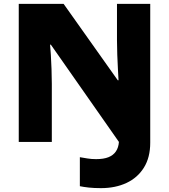

<svg xmlns="http://www.w3.org/2000/svg" viewBox="-20 -734 874 993"><path d="M502 239Q466 239 439 236Q412 233 393 229V79Q412 82 432 85.5Q452 89 477 89Q516 89 541 79Q566 69 579.5 49Q593 29 595 0L243 -503H239Q241 -484 243 -450Q245 -416 246.5 -376.5Q248 -337 248 -300V0H77V-714H309L589 -319H593Q592 -338 590 -374Q588 -410 586.5 -451Q585 -492 585 -525V-714H757V4Q757 80 724.5 132.5Q692 185 634.5 212Q577 239 502 239Z"/></svg>

Font: Noto Sans Hebrew Black
Style: Regular
Weight: 900
Designer: Monotype Design Team
Foundry: Monotype Imaging Inc.
Version: Version 2.003